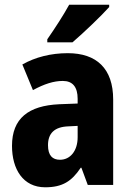

<svg xmlns="http://www.w3.org/2000/svg" viewBox="-20 -786 560 816"><path d="M444 -756V-766H274C250 -722 215 -668 181 -619V-606H288C337 -648 412 -720 444 -756ZM268 -560C196 -560 130 -543 75 -512L120 -403C168 -429 208 -442 247 -442C289 -442 310 -416 310 -366V-346L232 -343C101 -337 31 -283 31 -166C31 -67 78 10 172 10C246 10 285 -16 323 -73H326L353 0H461V-363C461 -495 390 -560 268 -560ZM271 -249 310 -251V-203C310 -144 278 -107 235 -107C203 -107 184 -125 184 -169C184 -218 210 -247 271 -249Z"/></svg>

Font: Noto Sans Sinhala UI Condensed ExtraBold
Style: Regular
Weight: 800
Width: 3
Designer: Jelle Bosma - Monotype Design Team
Foundry: Monotype Imaging Inc.
Version: Version 2.006